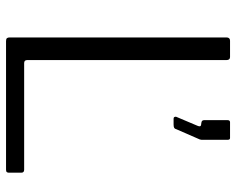

<svg xmlns="http://www.w3.org/2000/svg" viewBox="-93 -689 782 636"><g transform="rotate(90 298.0 -371.0)"><path d="M104 -730Q104 -742 115 -742H169Q179 -742 179 -730V-70Q179 -60 189 -60H542Q552 -60 552 -51V-9Q552 -5 550 -2.5Q548 0 542 0H116Q109 0 106.5 -3Q104 -6 104 -12V-730ZM373 -555Q369 -555 367.5 -558Q366 -561 367 -564L397 -635Q401 -645 394 -646L387 -647Q378 -648 378 -656V-734Q378 -742 385 -742H437Q443 -742 443 -735V-647Q443 -646 442.5 -644.5Q442 -643 442 -642L408 -564Q407 -559 403.5 -557Q400 -555 392 -555Z"/></g></svg>

Font: Libre Franklin Thin Light
Style: Regular
Weight: 300
Version: Version 3.000